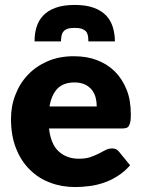

<svg xmlns="http://www.w3.org/2000/svg" viewBox="-20 -756 579 784"><path d="M182.1 -321.3H375Q375 -339.8 370.6 -357.4Q365.7 -375 355 -389.2Q342.8 -403.8 326.7 -411.1Q308.6 -419.4 284.2 -419.4Q239.7 -419.4 214.8 -394.5Q190.4 -369.1 182.1 -321.3ZM479 -231.4H180.2Q187.5 -167 219.7 -137.7Q252.4 -107.9 301.8 -107.9Q329.6 -107.9 348.6 -114.3Q364.7 -119.6 383.3 -128.9Q388.7 -131.8 398.7 -137Q408.7 -142.1 411.6 -143.6Q423.8 -149.9 438 -149.9Q456.1 -149.9 465.8 -136.7L511.2 -81.1Q488.8 -55.2 459.5 -36.6Q430.7 -18.6 402.3 -9.3Q372.6 0.5 344.2 3.9Q313 7.8 288.1 7.8Q231.9 7.8 186 -9.8Q137.7 -27.3 102.5 -62.5Q65.9 -98.1 45.9 -149.4Q24.9 -200.7 24.9 -270.5Q24.9 -323.7 43 -369.1Q60.5 -415.5 94.2 -450.7Q127 -485.4 174.3 -505.9Q221.7 -526.4 280.8 -526.4Q334.5 -526.4 375.5 -510.7Q418.9 -494.1 449.2 -463.9Q479.5 -433.6 497.1 -389.6Q514.2 -347.2 514.2 -289.1Q514.2 -271.5 512.7 -260.7Q511.2 -251.5 506.8 -243.2Q502.9 -235.8 496.6 -233.9Q489.3 -231.4 479 -231.4ZM285.2 -735.8Q332 -735.8 363.3 -724.1Q395 -712.4 414.1 -691.9Q432.6 -671.9 440.9 -644.5Q449.2 -616.7 449.2 -586.9H340.8Q340.8 -601.6 338.9 -610.8Q336.4 -621.6 330.6 -628.4Q324.2 -634.8 313 -638.7Q302.7 -642.1 285.2 -642.1Q266.6 -642.1 256.8 -638.7Q246.1 -635.3 240.2 -628.4Q233.9 -622.1 231.4 -610.8Q229 -599.6 229 -586.9H121.1Q121.1 -618.2 128.9 -644.5Q137.2 -671.9 155.8 -691.9Q174.8 -712.4 206.5 -724.1Q237.8 -735.8 285.2 -735.8Z"/></svg>

Font: Lato-ExtraBold
Style: Regular
Weight: 500
Designer: Lukasz Dziedzic with Adam Twardoch and Botio Nikoltchev
Foundry: tyPoland Lukasz Dziedzic
Version: ""